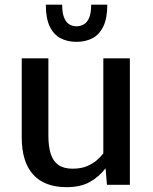

<svg xmlns="http://www.w3.org/2000/svg" viewBox="-20 -772 639 802"><path d="M258.3 9.8Q166 9.8 118.4 -43Q70.8 -95.7 70.8 -197.8V-528.3H182.1V-205.1Q182.1 -159.7 192.1 -128.9Q202.1 -98.1 224.4 -82.8Q246.6 -67.4 283.2 -67.4Q319.3 -67.4 344.5 -78.4Q369.6 -89.4 386 -104Q402.3 -118.7 411.6 -131.3V-528.3H522.5V0H426.8L420.9 -69.3Q396 -35.6 356.9 -12.9Q317.9 9.8 258.3 9.8ZM299.3 -597.2Q261.7 -597.2 232.9 -612.3Q204.1 -627.4 187.7 -661.6Q171.4 -695.8 171.4 -752.4H239.7Q239.7 -716.8 248.3 -697Q256.8 -677.2 270.5 -669.7Q284.2 -662.1 299.3 -662.1Q314.9 -662.1 329.1 -669.7Q343.3 -677.2 352.1 -697Q360.8 -716.8 360.8 -752.4H428.2Q428.2 -695.8 411.6 -661.6Q395 -627.4 366.2 -612.3Q337.4 -597.2 299.3 -597.2Z"/></svg>

Font: Comme Medium
Style: Regular
Weight: 500
Version: Version 1.000;gftools[0.9.27]